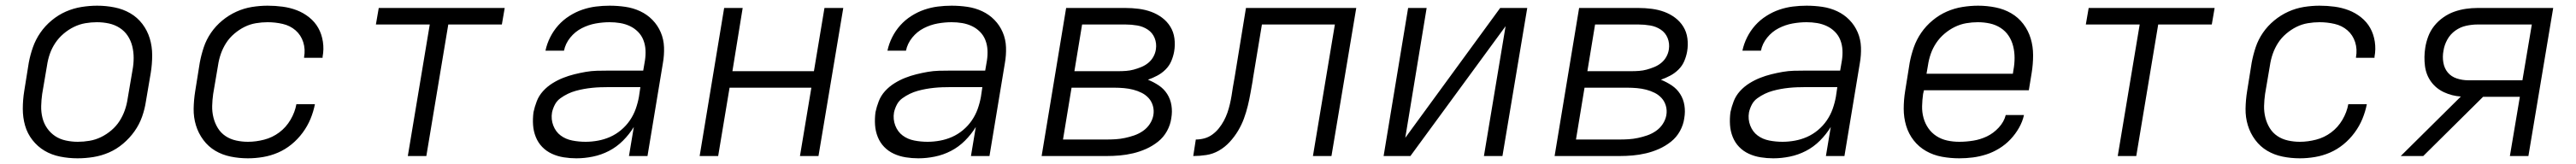

<svg xmlns="http://www.w3.org/2000/svg" viewBox="-20 -548 9040 576"><path d="M252 8Q252 8 252 8Q252 8 252 8Q221 8 191 2Q161 -4 136.5 -18.5Q112 -33 94 -56Q76 -79 68 -107Q60 -135 60 -166Q60 -197 65 -228L81 -328Q86 -355 95.5 -382Q105 -409 121.5 -433Q138 -457 161.5 -476.5Q185 -496 211.5 -507.5Q238 -519 266 -523.5Q294 -528 321 -528Q321 -528 321 -528Q321 -528 321 -528Q352 -528 382 -522Q412 -516 437 -501.5Q462 -487 479.5 -464Q497 -441 505.5 -413Q514 -385 514 -354Q514 -323 509 -292L492 -192Q488 -165 478.5 -138Q469 -111 452 -87Q435 -63 412 -43.5Q389 -24 362.5 -12.5Q336 -1 308 3.5Q280 8 252 8ZM253 -50Q273 -50 294 -53.5Q315 -57 334.5 -66.5Q354 -76 371 -90.5Q388 -105 399.5 -123Q411 -141 418 -161Q425 -181 428 -202L445 -302Q449 -323 449 -344.5Q449 -366 444 -386Q439 -406 428 -422.5Q417 -439 400 -450Q383 -461 362.5 -465.5Q342 -470 320 -470Q300 -470 279.5 -466.5Q259 -463 239.5 -453.5Q220 -444 203 -429.5Q186 -415 174 -397Q162 -379 155 -359Q148 -339 145 -318L128 -218Q125 -197 124.5 -175.5Q124 -154 129 -134Q134 -114 145.5 -97.5Q157 -81 173.5 -70Q190 -59 211 -54.5Q232 -50 253 -50Z M850 8Q819 8 789.5 2Q760 -4 735.5 -18.5Q711 -33 693.5 -56.5Q676 -80 667.5 -108Q659 -136 659.5 -166.5Q660 -197 665 -228L681 -328Q686 -355 695 -382Q704 -409 720.5 -433Q737 -457 760 -476Q783 -495 809.5 -507Q836 -519 864 -523.5Q892 -528 919 -528Q946 -528 972 -524.5Q998 -521 1021.5 -512Q1045 -503 1065 -487Q1085 -471 1097 -449.5Q1109 -428 1113 -401.5Q1117 -375 1112 -349Q1112 -348 1112 -347Q1112 -346 1112 -345H1047Q1047 -346 1047 -346.5Q1047 -347 1047 -347Q1052 -375 1044 -400Q1036 -425 1017 -441.5Q998 -458 972 -464Q946 -470 919 -470Q899 -470 878 -466.5Q857 -463 838 -453.5Q819 -444 802 -429.5Q785 -415 773.5 -397Q762 -379 755 -359Q748 -339 745 -318L728 -218Q725 -197 724.5 -176Q724 -155 729 -135Q734 -115 744.5 -98Q755 -81 771.5 -70Q788 -59 808.5 -54.5Q829 -50 850 -50Q878 -50 907 -57.5Q936 -65 960 -83Q984 -101 999.5 -127.5Q1015 -154 1020 -182H1085Q1080 -156 1069.5 -130.5Q1059 -105 1042 -82Q1025 -59 1003 -41Q981 -23 955.5 -12Q930 -1 903 3.5Q876 8 850 8Z M1411 0 1488 -462H1299L1309 -520H1751L1741 -462H1553L1476 0Z M2003 8Q2003 8 2003 8Q2003 8 2003 8H2002Q1980 8 1958 4.5Q1936 1 1916.5 -8Q1897 -17 1882.5 -32Q1868 -47 1860 -67Q1852 -87 1850.5 -109Q1849 -131 1852 -154Q1856 -173 1863.5 -192.5Q1871 -212 1885.5 -228Q1900 -244 1918.5 -255.5Q1937 -267 1956 -274.5Q1975 -282 1995 -287Q2015 -292 2035 -295.5Q2055 -299 2075 -299.5Q2095 -300 2114 -300H2237L2243 -335Q2246 -354 2245 -372.5Q2244 -391 2237.5 -407.5Q2231 -424 2218.5 -436.5Q2206 -449 2190 -456.5Q2174 -464 2156 -467Q2138 -470 2119 -470Q2095 -470 2070 -465.5Q2045 -461 2021.5 -449Q1998 -437 1981 -416Q1964 -395 1959 -370H1894Q1899 -394 1910.5 -417Q1922 -440 1939 -459Q1956 -478 1978 -492Q2000 -506 2023.5 -514Q2047 -522 2071 -525Q2095 -528 2119 -528Q2147 -528 2174.5 -524Q2202 -520 2226.5 -508.5Q2251 -497 2269.5 -478Q2288 -459 2298.5 -434.5Q2309 -410 2310 -382Q2311 -354 2306 -326L2252 0H2187L2204 -102Q2188 -76 2166 -54Q2144 -32 2117 -18Q2090 -4 2060.5 2Q2031 8 2003 8ZM2035 -50Q2056 -50 2078 -54Q2100 -58 2120.5 -67Q2141 -76 2159 -91Q2177 -106 2190 -125Q2203 -144 2210.5 -165Q2218 -186 2222 -208L2227 -242H2114Q2100 -242 2086 -241.5Q2072 -241 2057.5 -239.5Q2043 -238 2029 -235.5Q2015 -233 2000.5 -229Q1986 -225 1972.5 -218.5Q1959 -212 1946.5 -203Q1934 -194 1927 -180.5Q1920 -167 1917 -153Q1913 -129 1921.5 -107Q1930 -85 1947.5 -72Q1965 -59 1988 -54.5Q2011 -50 2035 -50Z M2435 0 2521 -520H2586L2550 -298H2836L2873 -520H2939L2852 0H2787L2827 -240H2540L2500 0Z M3203 8Q3203 8 3203 8Q3203 8 3203 8H3202Q3180 8 3158 4.5Q3136 1 3116.5 -8Q3097 -17 3082.5 -32Q3068 -47 3060 -67Q3052 -87 3050.5 -109Q3049 -131 3052 -154Q3056 -173 3063.5 -192.5Q3071 -212 3085.5 -228Q3100 -244 3118.5 -255.5Q3137 -267 3156 -274.5Q3175 -282 3195 -287Q3215 -292 3235 -295.5Q3255 -299 3275 -299.5Q3295 -300 3314 -300H3437L3443 -335Q3446 -354 3445 -372.5Q3444 -391 3437.5 -407.5Q3431 -424 3418.5 -436.5Q3406 -449 3390 -456.5Q3374 -464 3356 -467Q3338 -470 3319 -470Q3295 -470 3270 -465.5Q3245 -461 3221.5 -449Q3198 -437 3181 -416Q3164 -395 3159 -370H3094Q3099 -394 3110.5 -417Q3122 -440 3139 -459Q3156 -478 3178 -492Q3200 -506 3223.5 -514Q3247 -522 3271 -525Q3295 -528 3319 -528Q3347 -528 3374.5 -524Q3402 -520 3426.5 -508.5Q3451 -497 3469.5 -478Q3488 -459 3498.5 -434.5Q3509 -410 3510 -382Q3511 -354 3506 -326L3452 0H3387L3404 -102Q3388 -76 3366 -54Q3344 -32 3317 -18Q3290 -4 3260.5 2Q3231 8 3203 8ZM3235 -50Q3256 -50 3278 -54Q3300 -58 3320.5 -67Q3341 -76 3359 -91Q3377 -106 3390 -125Q3403 -144 3410.5 -165Q3418 -186 3422 -208L3427 -242H3314Q3300 -242 3286 -241.5Q3272 -241 3257.5 -239.5Q3243 -238 3229 -235.5Q3215 -233 3200.5 -229Q3186 -225 3172.5 -218.5Q3159 -212 3146.5 -203Q3134 -194 3127 -180.5Q3120 -167 3117 -153Q3113 -129 3121.5 -107Q3130 -85 3147.5 -72Q3165 -59 3188 -54.5Q3211 -50 3235 -50Z M3635 0 3721 -520H3929Q3953 -520 3976 -517Q3999 -514 4019.5 -506.5Q4040 -499 4057.5 -486Q4075 -473 4086.5 -454.5Q4098 -436 4101 -413Q4104 -390 4100 -367Q4097 -350 4090 -333.5Q4083 -317 4070 -304Q4057 -291 4041 -282.5Q4025 -274 4008 -268Q4028 -260 4046 -248Q4064 -236 4075.5 -218Q4087 -200 4090.5 -178Q4094 -156 4090 -133Q4087 -110 4075 -88Q4063 -66 4043.5 -50.5Q4024 -35 4001.5 -25Q3979 -15 3955.5 -9.5Q3932 -4 3909 -2Q3886 0 3863 0ZM3750 -298H3905Q3918 -298 3931.5 -299Q3945 -300 3958 -303.5Q3971 -307 3984.5 -312.5Q3998 -318 4009 -327Q4020 -336 4027 -348.5Q4034 -361 4036 -375Q4039 -396 4031.5 -414.5Q4024 -433 4007.5 -444Q3991 -455 3970.5 -458.5Q3950 -462 3929 -462H3777ZM3710 -58H3863Q3879 -58 3895 -59Q3911 -60 3927.5 -63.5Q3944 -67 3960 -72.5Q3976 -78 3990.5 -88Q4005 -98 4014.5 -112.5Q4024 -127 4027 -143Q4030 -160 4025.5 -176Q4021 -192 4010.5 -203.5Q4000 -215 3986 -222Q3972 -229 3956.5 -233Q3941 -237 3924 -238.5Q3907 -240 3891 -240H3740Z M4167 0 4176 -58Q4191 -58 4206 -62Q4221 -66 4234 -75.5Q4247 -85 4257 -97.5Q4267 -110 4274.5 -124Q4282 -138 4287 -152.5Q4292 -167 4295.5 -182Q4299 -197 4301.5 -212Q4304 -227 4306 -241Q4308 -251 4309.5 -261Q4311 -271 4313 -281L4352 -520H4739L4652 0H4587L4664 -462H4408L4376 -269Q4376 -269 4376 -269Q4376 -269 4376 -269V-267Q4372 -245 4368 -222Q4364 -199 4358.5 -176.5Q4353 -154 4345 -132Q4337 -110 4324.5 -89Q4312 -68 4295 -49.5Q4278 -31 4257 -19Q4236 -7 4212.5 -3.5Q4189 0 4167 0Z M4835 0 4921 -520H4986L4911 -64L5244 -520H5339L5252 0H5187L5263 -456L4929 0Z M5435 0 5521 -520H5729Q5753 -520 5776 -517Q5799 -514 5819.5 -506.5Q5840 -499 5857.5 -486Q5875 -473 5886.5 -454.5Q5898 -436 5901 -413Q5904 -390 5900 -367Q5897 -350 5890 -333.5Q5883 -317 5870 -304Q5857 -291 5841 -282.5Q5825 -274 5808 -268Q5828 -260 5846 -248Q5864 -236 5875.5 -218Q5887 -200 5890.5 -178Q5894 -156 5890 -133Q5887 -110 5875 -88Q5863 -66 5843.5 -50.5Q5824 -35 5801.5 -25Q5779 -15 5755.5 -9.5Q5732 -4 5709 -2Q5686 0 5663 0ZM5550 -298H5705Q5718 -298 5731.5 -299Q5745 -300 5758 -303.5Q5771 -307 5784.5 -312.5Q5798 -318 5809 -327Q5820 -336 5827 -348.5Q5834 -361 5836 -375Q5839 -396 5831.5 -414.5Q5824 -433 5807.5 -444Q5791 -455 5770.5 -458.5Q5750 -462 5729 -462H5577ZM5510 -58H5663Q5679 -58 5695 -59Q5711 -60 5727.5 -63.5Q5744 -67 5760 -72.5Q5776 -78 5790.5 -88Q5805 -98 5814.5 -112.5Q5824 -127 5827 -143Q5830 -160 5825.5 -176Q5821 -192 5810.5 -203.5Q5800 -215 5786 -222Q5772 -229 5756.5 -233Q5741 -237 5724 -238.5Q5707 -240 5691 -240H5540Z M6203 8Q6203 8 6203 8Q6203 8 6203 8H6202Q6180 8 6158 4.5Q6136 1 6116.5 -8Q6097 -17 6082.5 -32Q6068 -47 6060 -67Q6052 -87 6050.5 -109Q6049 -131 6052 -154Q6056 -173 6063.5 -192.5Q6071 -212 6085.5 -228Q6100 -244 6118.5 -255.5Q6137 -267 6156 -274.5Q6175 -282 6195 -287Q6215 -292 6235 -295.5Q6255 -299 6275 -299.5Q6295 -300 6314 -300H6437L6443 -335Q6446 -354 6445 -372.5Q6444 -391 6437.5 -407.5Q6431 -424 6418.5 -436.5Q6406 -449 6390 -456.5Q6374 -464 6356 -467Q6338 -470 6319 -470Q6295 -470 6270 -465.5Q6245 -461 6221.5 -449Q6198 -437 6181 -416Q6164 -395 6159 -370H6094Q6099 -394 6110.5 -417Q6122 -440 6139 -459Q6156 -478 6178 -492Q6200 -506 6223.5 -514Q6247 -522 6271 -525Q6295 -528 6319 -528Q6347 -528 6374.5 -524Q6402 -520 6426.5 -508.5Q6451 -497 6469.5 -478Q6488 -459 6498.5 -434.5Q6509 -410 6510 -382Q6511 -354 6506 -326L6452 0H6387L6404 -102Q6388 -76 6366 -54Q6344 -32 6317 -18Q6290 -4 6260.5 2Q6231 8 6203 8ZM6235 -50Q6256 -50 6278 -54Q6300 -58 6320.5 -67Q6341 -76 6359 -91Q6377 -106 6390 -125Q6403 -144 6410.5 -165Q6418 -186 6422 -208L6427 -242H6314Q6300 -242 6286 -241.5Q6272 -241 6257.5 -239.5Q6243 -238 6229 -235.5Q6215 -233 6200.5 -229Q6186 -225 6172.5 -218.5Q6159 -212 6146.5 -203Q6134 -194 6127 -180.5Q6120 -167 6117 -153Q6113 -129 6121.5 -107Q6130 -85 6147.5 -72Q6165 -59 6188 -54.5Q6211 -50 6235 -50Z M6855 8Q6824 8 6794 2.5Q6764 -3 6738.5 -17.5Q6713 -32 6695 -55Q6677 -78 6668.5 -106.5Q6660 -135 6660 -166Q6660 -197 6665 -228L6681 -328Q6686 -355 6695.5 -382Q6705 -409 6721.5 -433Q6738 -457 6761.5 -476.5Q6785 -496 6811.5 -507.5Q6838 -519 6866 -523.5Q6894 -528 6921 -528Q6921 -528 6921 -528Q6921 -528 6921 -528Q6952 -528 6982 -522Q7012 -516 7037 -501.5Q7062 -487 7079.5 -464Q7097 -441 7105.5 -413Q7114 -385 7114 -354Q7114 -323 7109 -292L7099 -231H6731L6728 -218Q6725 -197 6724.5 -175.5Q6724 -154 6729.5 -134Q6735 -114 6746.5 -97.5Q6758 -81 6775 -70Q6792 -59 6812.5 -54.5Q6833 -50 6855 -50Q6879 -50 6904 -54Q6929 -58 6952 -69Q6975 -80 6993.5 -100Q7012 -120 7018 -144H7082Q7077 -121 7064.5 -99Q7052 -77 7034.5 -58.5Q7017 -40 6995 -26.5Q6973 -13 6949.5 -5.5Q6926 2 6902.5 5Q6879 8 6855 8ZM6740 -289H7043L7045 -302Q7049 -323 7049 -344.5Q7049 -366 7044 -386Q7039 -406 7028 -422.5Q7017 -439 7000 -450Q6983 -461 6962.5 -465.5Q6942 -470 6920 -470Q6900 -470 6879.5 -466.5Q6859 -463 6839.5 -453.5Q6820 -444 6803 -429.5Q6786 -415 6774 -397Q6762 -379 6755 -359Q6748 -339 6745 -318Z M7411 0 7488 -462H7299L7309 -520H7751L7741 -462H7553L7476 0Z M8050 8Q8019 8 7989.5 2Q7960 -4 7935.5 -18.5Q7911 -33 7893.5 -56.5Q7876 -80 7867.5 -108Q7859 -136 7859.5 -166.5Q7860 -197 7865 -228L7881 -328Q7886 -355 7895 -382Q7904 -409 7920.5 -433Q7937 -457 7960 -476Q7983 -495 8009.5 -507Q8036 -519 8064 -523.5Q8092 -528 8119 -528Q8146 -528 8172 -524.5Q8198 -521 8221.5 -512Q8245 -503 8265 -487Q8285 -471 8297 -449.5Q8309 -428 8313 -401.5Q8317 -375 8312 -349Q8312 -348 8312 -347Q8312 -346 8312 -345H8247Q8247 -346 8247 -346.5Q8247 -347 8247 -347Q8252 -375 8244 -400Q8236 -425 8217 -441.5Q8198 -458 8172 -464Q8146 -470 8119 -470Q8099 -470 8078 -466.5Q8057 -463 8038 -453.5Q8019 -444 8002 -429.5Q7985 -415 7973.5 -397Q7962 -379 7955 -359Q7948 -339 7945 -318L7928 -218Q7925 -197 7924.5 -176Q7924 -155 7929 -135Q7934 -115 7944.5 -98Q7955 -81 7971.5 -70Q7988 -59 8008.5 -54.5Q8029 -50 8050 -50Q8078 -50 8107 -57.5Q8136 -65 8160 -83Q8184 -101 8199.5 -127.5Q8215 -154 8220 -182H8285Q8280 -156 8269.5 -130.5Q8259 -105 8242 -82Q8225 -59 8203 -41Q8181 -23 8155.5 -12Q8130 -1 8103 3.5Q8076 8 8050 8Z M8404 0 8615 -209Q8584 -211 8556 -224Q8528 -237 8510.5 -261Q8493 -285 8489 -316.5Q8485 -348 8490 -380Q8493 -400 8500.5 -420Q8508 -440 8521.5 -457Q8535 -474 8553.5 -487Q8572 -500 8592 -507Q8612 -514 8632.5 -517Q8653 -520 8674 -520H8939L8852 0H8787L8822 -208H8693L8483 0ZM8831 -266 8864 -462H8674Q8654 -462 8633.5 -457.5Q8613 -453 8595.5 -440.5Q8578 -428 8567.5 -409Q8557 -390 8554 -370Q8550 -349 8553.5 -328.5Q8557 -308 8569 -293.5Q8581 -279 8600.5 -272.5Q8620 -266 8642 -266Z"/></svg>

Font: Iosevka SS04 Lt Ex Obl
Style: Regular
Weight: 300
Width: 7
Italic angle: -9°
Monospace: yes
Designer: Belleve Invis
Foundry: Belleve Invis
Version: Version 19.0.0; ttfautohint (v1.8.4)